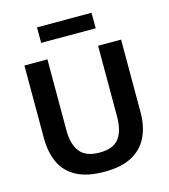

<svg xmlns="http://www.w3.org/2000/svg" viewBox="-132 -1013 992 1129"><g transform="rotate(-15 364.5 -448.5)"><path d="M365.5 12.5Q259.5 12.5 194.5 -22.2Q129.5 -57 99.8 -120.8Q70 -184.5 70 -271V-713H210V-280Q210 -196.5 246 -150.2Q282 -104 365 -104Q449.5 -104 484 -150Q518.5 -196 518.5 -280.5V-713H658.5V-270.5Q658.5 -184.5 627.5 -120.8Q596.5 -57 532 -22.2Q467.5 12.5 365.5 12.5ZM199.5 -816V-910.5H531.5V-816Z"/></g></svg>

Font: Heraclito SemiBold
Style: Regular
Weight: 600
Designer: Kostas Bartsokas (font) & Cristiano Sobral (main changes)
Foundry: Kostas Bartsokas (font) & Cristiano Sobral (main changes)
Version: Version 1.00;July 8, 2020;FontCreator 13.0.0.2655 64-bit